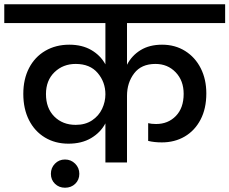

<svg xmlns="http://www.w3.org/2000/svg" viewBox="-44 -760 1073 898"><path d="M550 -652V-457Q572 -500 613.5 -525.5Q655 -551 714 -551Q775 -551 822 -521.5Q869 -492 895 -440.5Q921 -389 921 -323Q921 -252 894 -200.5Q867 -149 820 -121.5Q773 -94 713 -94Q677 -94 649 -101V-184Q664 -180 686 -180Q742 -180 778.5 -217.5Q815 -255 815 -321Q815 -383 777.5 -422Q740 -461 683 -461Q617 -461 583.5 -417Q550 -373 550 -312V0H449V-183Q426 -140 382 -114Q338 -88 276 -88Q214 -88 166 -117Q118 -146 91.5 -198.5Q65 -251 65 -321Q65 -390 92 -442Q119 -494 168 -522.5Q217 -551 280 -551Q340 -551 383 -526Q426 -501 449 -459V-652H-24V-740H1009V-652ZM310 -176Q355 -176 386.5 -197Q418 -218 433.5 -251Q449 -284 449 -319Q449 -376 413 -418.5Q377 -461 310 -461Q251 -461 211 -422.5Q171 -384 171 -320Q171 -254 210 -215Q249 -176 310 -176ZM327 53Q327 81 308 99.5Q289 118 260 118Q232 118 213 99.5Q194 81 194 53Q194 25 213 5.5Q232 -14 260 -14Q288 -14 307.5 5.5Q327 25 327 53Z"/></svg>

Font: MSTAGE Medium
Style: Regular
Weight: 500
Designer: Ninad Kale (Devanagari), Jonny Pinhorn (Latin)
Foundry: Indian Type Foundry
Version: 4.004